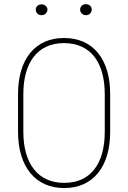

<svg xmlns="http://www.w3.org/2000/svg" viewBox="-20 -906 624 936"><path d="M517.1 -446.3V-264.2Q517.1 -199.2 501.7 -148.2Q486.3 -97.2 457.3 -61.8Q428.2 -26.4 386.7 -7.8Q345.2 10.7 293 10.7Q241.2 10.7 199.5 -7.8Q157.7 -26.4 128.4 -61.8Q99.1 -97.2 83.5 -148.2Q67.9 -199.2 67.9 -264.2V-446.3Q67.9 -511.7 83.3 -562.5Q98.6 -613.3 127.9 -648.7Q157.2 -684.1 198.5 -702.4Q239.7 -720.7 291.5 -720.7Q344.2 -720.7 386 -702.4Q427.7 -684.1 457 -648.7Q486.3 -613.3 501.7 -562.5Q517.1 -511.7 517.1 -446.3ZM490.7 -264.2V-447.3Q490.7 -505.4 477.8 -551.5Q464.8 -597.7 439.7 -629.9Q414.6 -662.1 377.2 -679Q339.8 -695.8 291.5 -695.8Q244.1 -695.8 207.3 -679Q170.4 -662.1 145 -629.9Q119.6 -597.7 106.7 -551.5Q93.8 -505.4 93.8 -447.3V-264.2Q93.8 -205.6 106.9 -159.4Q120.1 -113.3 145.5 -80.8Q170.9 -48.3 208 -31.5Q245.1 -14.6 293 -14.6Q341.3 -14.6 378.2 -31.5Q415 -48.3 440.2 -80.8Q465.3 -113.3 478 -159.4Q490.7 -205.6 490.7 -264.2ZM154.3 -859.4Q154.3 -869.6 162.1 -877.2Q169.9 -884.8 182.6 -884.8Q194.3 -884.8 202.9 -877.2Q211.4 -869.6 211.4 -859.4Q211.4 -848.1 202.9 -840.1Q194.3 -832 182.6 -832Q169.9 -832 162.1 -840.1Q154.3 -848.1 154.3 -859.4ZM370.6 -859.4Q370.6 -870.1 378.7 -877.9Q386.7 -885.7 398.4 -885.7Q411.1 -885.7 419.2 -877.9Q427.2 -870.1 427.2 -859.4Q427.2 -848.1 419.2 -840.1Q411.1 -832 398.4 -832Q386.7 -832 378.7 -840.1Q370.6 -848.1 370.6 -859.4Z"/></svg>

Font: Roboto Condensed Thin
Style: Regular
Weight: 250
Width: 3
Designer: Christian Robertson
Foundry: Google
Version: Version 3.009; 2024